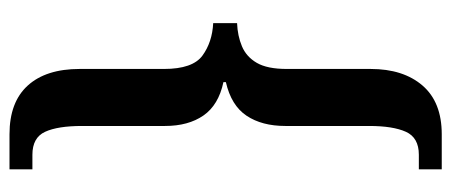

<svg xmlns="http://www.w3.org/2000/svg" viewBox="-286 -514 927 394"><g transform="rotate(-90 177.0 -316.5)"><path d="M27 127V80H57Q92 80 104 53.5Q116 27 116 -22V-194Q116 -242 137 -273.5Q158 -305 206 -316V-321Q159 -331 137.5 -362Q116 -393 116 -441V-611Q116 -661 104 -687Q92 -713 57 -713H27V-760H99Q165 -760 199 -722.5Q233 -685 233 -616V-443Q233 -384 260.5 -364Q288 -344 327 -342V-293Q301 -292 279.5 -283Q258 -274 245.5 -252.5Q233 -231 233 -191V-19Q233 48 199 87.5Q165 127 99 127Z"/></g></svg>

Font: Noto Serif Ethiopic ExtraCondensed SemiBold
Style: Regular
Weight: 600
Width: 2
Designer: Monotype Design Team
Foundry: Monotype Imaging Inc.
Version: Version 2.102; ttfautohint (v1.8.4.7-5d5b)